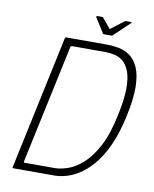

<svg xmlns="http://www.w3.org/2000/svg" viewBox="-88 -869 753 936"><g transform="rotate(10 288.0 -401.0)"><path d="M543 -347Q524 -259 496 -198Q468 -137 434.5 -98Q401 -59 367 -37.5Q333 -16 302 -8Q271 0 247 0H43Q40 0 39 -1Q38 -2 39 -5L180 -668Q182 -673 186 -673H390Q419 -673 448.5 -667Q478 -661 503 -643Q528 -625 544 -589Q560 -553 561 -494Q562 -435 543 -347ZM501 -347Q518 -426 518 -478.5Q518 -531 506 -562.5Q494 -594 474.5 -610Q455 -626 431.5 -631Q408 -636 387 -636H221Q218 -636 216.5 -634.5Q215 -633 214 -631L88 -41Q88 -39 88.5 -37.5Q89 -36 93 -36H241Q269 -36 305 -48Q341 -60 378.5 -93Q416 -126 448.5 -187Q481 -248 501 -347ZM365 -720Q361 -720 359 -723L313 -796Q312 -798 313.5 -800Q315 -802 318 -802H341Q346 -802 347 -799L385 -753Q387 -748 392 -753L452 -799Q455 -802 459 -802H483Q487 -802 487 -800Q487 -798 485 -796L408 -723Q407 -720 401 -720Z"/></g></svg>

Font: Glory Thin ExtraLight
Style: Italic
Weight: 250
Italic angle: -12°
Version: Version 1.011